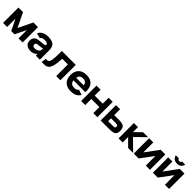

<svg xmlns="http://www.w3.org/2000/svg" viewBox="541 -2533 4421 4421"><g transform="rotate(45 2751.0 -323.0)"><path d="M313.3 -0.3 181.3 -271.3 181 0H48V-500H198.7L366.3 -153L535 -500H685.7V0H552.7L552.3 -271.3L420.3 -0.3Z M773 -380Q783.7 -416.7 808.8 -442.2Q834 -467.7 868.3 -483.7Q902.7 -499.7 942.3 -506.5Q982 -513.3 1021.3 -512.7Q1111 -510.7 1159.8 -484.2Q1208.7 -457.7 1227.5 -412Q1246.3 -366.3 1246.3 -305V0H1115.7V-59.7Q1105 -41.7 1081.2 -25.2Q1057.3 -8.7 1023.8 2Q990.3 12.7 951.7 12.7Q888 12.7 847.2 -8.5Q806.3 -29.7 787 -65Q767.7 -100.3 767.7 -142V-157Q767.7 -183 779.3 -214Q791 -245 823.2 -269.5Q855.3 -294 916.7 -300L1034.7 -312Q1081.3 -316.7 1095.8 -322.5Q1110.3 -328.3 1110.3 -344.3Q1110.3 -369 1084 -384.7Q1057.7 -400.3 1010.3 -400.3Q981 -400.3 957.5 -395.7Q934 -391 918.5 -380.5Q903 -370 898 -350.3ZM906.7 -161.7V-156.3Q906.7 -140 912.8 -127Q919 -114 934.7 -107Q950.3 -100 978.7 -100Q1020 -100.3 1048.7 -113Q1077.3 -125.7 1093.2 -143.5Q1109 -161.3 1110.7 -177.3Q1114.3 -190.3 1115.5 -206.3Q1116.7 -222.3 1116.3 -236.7Q1109 -230 1090 -226.8Q1071 -223.7 1038 -219.7L965 -211.7Q934.3 -208.3 920.5 -195.3Q906.7 -182.3 906.7 -161.7Z M1915.7 -500 1915.3 0H1779.3V-379H1594.7Q1593.3 -334 1590.2 -294.7Q1587 -255.3 1583 -224.8Q1579 -194.3 1575 -176Q1566.3 -135.3 1554 -101.7Q1541.7 -68 1521.5 -43.5Q1501.3 -19 1468.8 -5.3Q1436.3 8.3 1386.3 8.3H1312.7L1330 -110H1363.3Q1395 -110 1412 -123.8Q1429 -137.7 1436.7 -160.3Q1444.3 -183 1449.3 -209.3Q1454 -238 1456.5 -273.3Q1459 -308.7 1460.3 -347.3Q1461.7 -386 1461.8 -425Q1462 -464 1462 -500Z M2513.7 -211 2130.7 -211.3Q2135.3 -158 2167.8 -129.5Q2200.3 -101 2261.3 -101Q2296 -101 2316.7 -107.8Q2337.3 -114.7 2350.3 -125.8Q2363.3 -137 2375 -149L2500.7 -103.7Q2479.3 -70.3 2449.7 -44Q2420 -17.7 2374.8 -2.5Q2329.7 12.7 2261.3 12.7Q2169.3 12.7 2109.8 -21.3Q2050.3 -55.3 2021.8 -114.7Q1993.3 -174 1993.3 -250Q1993.3 -325 2021.2 -384.5Q2049 -444 2107.5 -478.3Q2166 -512.7 2258 -512.7Q2350.3 -512.7 2407.5 -478.3Q2464.7 -444 2491 -384.5Q2517.3 -325 2517.3 -250Q2517.3 -239.3 2516.3 -230.2Q2515.3 -221 2513.7 -211ZM2132 -296.3H2378.7Q2373.3 -341 2345.7 -370Q2318 -399 2258 -399Q2198 -399 2169.3 -372Q2140.7 -345 2132 -296.3Z M2724 0H2591V-500H2724V-308.7H2986.7V-500H3119.7V0H2986.7L2986.3 -198H2724Z M3359.3 -110.7H3503.7Q3539.7 -110.7 3556.5 -113.5Q3573.3 -116.3 3578.5 -126.3Q3583.7 -136.3 3583.7 -156.7Q3583.7 -175.3 3577.5 -185.5Q3571.3 -195.7 3555.5 -199.8Q3539.7 -204 3510.3 -204H3359.3ZM3714 -148Q3714 -94.3 3697.2 -62Q3680.3 -29.7 3638.3 -14.8Q3596.3 0 3521.3 0H3226V-500H3359.3V-308.7H3522Q3594.3 -308.7 3636.2 -292.7Q3678 -276.7 3696 -241.5Q3714 -206.3 3714 -148Z M3809 0V-500H3942.3V-338.3H3943.7L4107.3 -500H4270.3L4022 -257.3L4283.7 0H4121L3943.7 -177H3942.3V0Z M4304 -500H4440V-173.3L4680 -500H4832V0H4696L4695.3 -313L4463.3 0L4303.7 -0.3Z M4927 -500H5063V-173.3L5303 -500H5455V0H5319L5318.3 -313L5086.3 0L4926.7 -0.3ZM5169.3 -539.7Q5125.7 -539.7 5094.2 -554.8Q5062.7 -570 5043.2 -596.7Q5023.7 -623.3 5016 -657.7H5115.7Q5119.3 -641.7 5131.5 -629.5Q5143.7 -617.3 5169.3 -617.3Q5195 -617.3 5207.3 -629.5Q5219.7 -641.7 5223.3 -657.7H5323Q5315.3 -623.3 5296.2 -596.7Q5277 -570 5245.5 -554.8Q5214 -539.7 5169.3 -539.7Z"/></g></svg>

Font: Nata Sans
Style: Regular
Weight: 400
Designer: Daniel Uzquiano Cruz
Version: Version 1.001